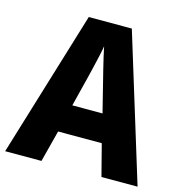

<svg xmlns="http://www.w3.org/2000/svg" viewBox="-106 -812 861 909"><g transform="rotate(15 324.5 -358.0)"><path d="M472 0 432 -155H218L178 0H0L218 -716H429L649 0ZM360 -448Q355 -468 348 -496Q341 -524 334.5 -552.5Q328 -581 324 -601Q321 -581 314.5 -552.5Q308 -524 301.5 -496Q295 -468 290 -448L251 -292H399Z"/></g></svg>

Font: Noto Sans SemiCondensed ExtraBold
Style: Regular
Weight: 800
Width: 4
Designer: Monotype Design Team
Foundry: Monotype Imaging Inc.
Version: Version 2.013; ttfautohint (v1.8.4.7-5d5b)